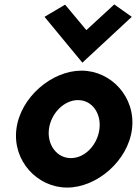

<svg xmlns="http://www.w3.org/2000/svg" viewBox="-20 -824 618 867"><path d="M181 -748 352 -541 575 -748 496 -804 370 -688 274 -803ZM201 -241C210 -312 269 -372 332 -372C396 -372 438 -312 429 -241C420 -170 364 -110 300 -110C237 -110 192 -170 201 -241ZM54 -241C36 -97 149 23 283 23C417 23 558 -97 576 -241C594 -385 482 -505 348 -505C214 -505 72 -385 54 -241Z"/></svg>

Font: Bluebird
Style: SfBdNrwObl
Weight: 700
Designer: Jasper
Foundry: Cannot Into Space Fonts
Version: Version 0.98